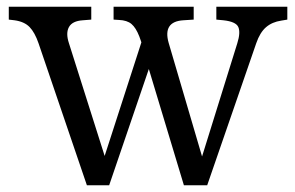

<svg xmlns="http://www.w3.org/2000/svg" viewBox="-20 -540 872 568"><path d="M237 8 94 -412Q83 -444 67.5 -460Q52 -476 23 -480L6 -482V-520H250V-482L225 -480Q194 -478 184 -460Q174 -442 184 -412L299 -49H280L410 -451L413 -360Q402 -407 392 -432.5Q382 -458 369 -469Q356 -480 332 -481L316 -482V-520H553V-482L522 -480Q461 -476 479 -413L586 -49H569L682 -412Q692 -444 685 -460Q678 -476 641 -480L620 -482V-520H830V-482L812 -479Q785 -475 767 -459.5Q749 -444 738 -412L593 8H524L410 -370L433 -373L303 8Z"/></svg>

Font: Hedvig Letters Serif
Style: Regular
Weight: 400
Designer: Alexander Örn & Tor Weibull
Foundry: Kanon Foundry
Version: Version 1.000